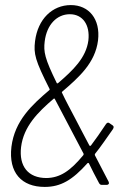

<svg xmlns="http://www.w3.org/2000/svg" viewBox="-20 -728 487 756"><path d="M408 -12 354 -116C353 -118 353 -120 354 -122C376 -149 398 -182 425 -220C428 -226 429 -230 424 -234L411 -243C406 -247 401 -245 397 -239C376 -207 356 -179 338 -155C336 -153 334 -153 332 -155C312 -192 295 -226 279 -256C257 -298 238 -333 224 -363C223 -365 224 -367 226 -368C290 -423 355 -480 366 -569C376 -653 330 -708 259 -708C186 -708 129 -653 118 -566C112 -516 118 -491 175 -378C176 -376 176 -374 174 -373C106 -315 38 -253 25 -150C13 -48 65 8 156 8C219 8 265 -19 324 -85C326 -87 328 -87 330 -85C342 -60 355 -35 370 -7C373 -2 376 0 381 0H400C407 0 411 -5 408 -12ZM255 -672C305 -672 335 -631 328 -569C319 -500 267 -451 209 -401C206 -399 204 -399 203 -402C156 -498 151 -524 156 -565C164 -631 204 -672 255 -672ZM163 -27C91 -27 54 -73 63 -149C73 -230 129 -286 191 -339C193 -341 195 -340 196 -338L309 -123C310 -121 309 -119 308 -117C256 -54 216 -28 163 -27Z"/></svg>

Font: Barlow Condensed ExtraLight
Style: Italic
Weight: 275
Width: 3
Italic angle: -7°
Designer: Jeremy Tribby
Foundry: Tribby Type
Version: Version 1.422;hotconv 1.0.109;makeotfexe 2.5.65596